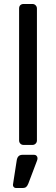

<svg xmlns="http://www.w3.org/2000/svg" viewBox="-20 -730 281 967"><path d="M45.9 195.8 64 79.1Q67.9 50.3 91.8 49.8H152.8Q159.7 49.8 164.3 54.9Q168.9 60.1 168.9 66.9Q168.9 74.7 165 83L123 193.8Q118.2 206.1 112.1 211.4Q106 216.8 93.8 216.8H61Q52.7 216.8 48.3 210.9Q43.9 205.1 45.9 195.8ZM76.2 -22.9V-687Q76.2 -698.2 82.5 -704.1Q88.9 -710 99.1 -710H143.1Q152.8 -710 159.4 -703.4Q166 -696.8 166 -687V-22.9Q166 -13.2 159.4 -6.6Q152.8 0 143.1 0H99.1Q88.9 0 82.5 -6.6Q76.2 -13.2 76.2 -22.9Z"/></svg>

Font: Rubik AZ
Style: Regular
Weight: 400
Designer: Hubert and Fischer
Foundry: Hubert & Fischer
Version: Version 2.000